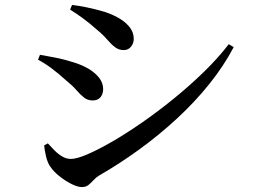

<svg xmlns="http://www.w3.org/2000/svg" viewBox="-20 -746 1040 778"><path d="M312 12Q294 12 268.5 -1Q243 -14 219.5 -33Q196 -52 183 -72Q172 -88 166 -114.5Q160 -141 159 -157L174 -165Q186 -152 200.5 -137Q215 -122 232 -112Q249 -102 267 -102Q291 -102 335 -121Q379 -140 436 -173Q493 -206 557 -250.5Q621 -295 685 -347Q749 -399 806.5 -455Q864 -511 907 -567L927 -555Q887 -479 828.5 -406Q770 -333 697.5 -266Q625 -199 544.5 -140.5Q464 -82 382 -35Q369 -27 359 -16Q349 -5 338.5 3.5Q328 12 312 12ZM355 -339Q335 -339 320 -351Q305 -363 289 -381.5Q273 -400 248 -420Q216 -449 188.5 -469.5Q161 -490 134 -504L142 -524Q176 -518 207 -512Q238 -506 276 -494Q310 -484 337.5 -468Q365 -452 381.5 -431Q398 -410 398 -384Q398 -374 394 -363.5Q390 -353 380.5 -346Q371 -339 355 -339ZM481 -543Q462 -543 446.5 -554.5Q431 -566 414 -586Q397 -606 370 -628Q342 -653 314.5 -673Q287 -693 264 -707L272 -726Q298 -723 332.5 -716Q367 -709 407 -697Q442 -685 467.5 -669Q493 -653 507.5 -633Q522 -613 522 -588Q522 -571 511 -557Q500 -543 481 -543Z"/></svg>

Font: Noto Serif JP ExtraLight SemiBold
Style: Regular
Weight: 600
Version: Version 2.003-H1;hotconv 1.1.1;makeotfexe 2.6.0